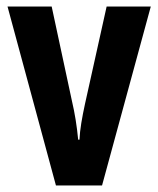

<svg xmlns="http://www.w3.org/2000/svg" viewBox="-20 -567 484 587"><path d="M151 0 3 -547H138L200 -258Q213 -203 219 -140H223Q224 -163 228.5 -190.5Q233 -218 240 -250L306 -547H441L292 0Z"/></svg>

Font: Noto Sans ExtraCondensed
Style: Bold
Weight: 700
Width: 2
Designer: Monotype Design Team
Foundry: Monotype Imaging Inc.
Version: Version 2.013; ttfautohint (v1.8.4.7-5d5b)